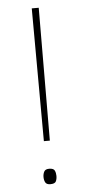

<svg xmlns="http://www.w3.org/2000/svg" viewBox="-52 -727 343 769"><g transform="rotate(-5 119.5 -342.0)"><path d="M132 -162H108L106 -696H134ZM94 -19Q94 -31 99 -40.5Q104 -50 119 -50Q137 -50 141.5 -40.5Q146 -31 146 -19Q146 -6 141.5 3Q137 12 119 12Q104 12 99 3Q94 -6 94 -19Z"/></g></svg>

Font: Noto Sans Kannada SemiCondensed Thin
Style: Regular
Weight: 100
Width: 4
Designer: Jelle Bosma - Monotype Design Team
Foundry: Monotype Imaging Inc.
Version: Version 2.005; ttfautohint (v1.8.4.7-5d5b)